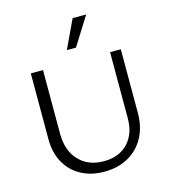

<svg xmlns="http://www.w3.org/2000/svg" viewBox="-131 -1010 991 1123"><g transform="rotate(-15 365.0 -449.0)"><path d="M94 -259V-658H168V-274Q168 -171 224 -111Q280 -51 375 -51Q467 -51 520.5 -107Q574 -163 574 -257V-658H639V-273Q639 -188 604.5 -124.5Q570 -61 507.5 -26Q445 9 362 9Q282 9 221.5 -24Q161 -57 127.5 -117.5Q94 -178 94 -259ZM414 -907H496L388 -735H333Z"/></g></svg>

Font: LXGW Bright TC
Style: Regular
Weight: 400
Designer: Christian Thalmann (Catharsis Fonts)
Foundry: LXGW / Christian Thalmann (Catharsis Fonts) / Fontworks Inc.
Version: Version 5.501